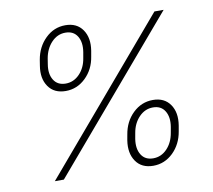

<svg xmlns="http://www.w3.org/2000/svg" viewBox="-81 -830 1032 932"><g transform="rotate(-10 434.5 -364.0)"><path d="M498 -134.3 502.9 -161.6Q513.2 -224.6 555.2 -265.1Q597.2 -305.7 653.8 -305.7Q710.4 -305.7 738.5 -265.1Q766.6 -224.6 756.3 -161.6L751.5 -134.3Q741.2 -71.8 699.5 -31.2Q657.7 9.3 601.6 9.3Q544.4 9.3 516.4 -31.2Q488.3 -71.8 498 -134.3ZM143.1 -564.9 147.5 -592.8Q158.2 -655.3 200 -696Q241.7 -736.8 298.3 -736.8Q355 -736.8 383.1 -696Q411.1 -655.3 400.9 -592.8L396 -564.9Q386.2 -502.9 344.2 -462.4Q302.2 -421.9 246.1 -421.9Q189 -421.9 160.9 -462.4Q132.8 -502.9 143.1 -564.9ZM186.5 -592.8 182.1 -564.9Q174.3 -518.1 193.1 -487.8Q211.9 -457.5 252 -457.5Q291.5 -457.5 320.6 -487.8Q349.6 -518.1 356.9 -564.9L361.8 -592.8Q369.6 -640.1 351.1 -670.7Q332.5 -701.2 292.5 -701.2Q252.9 -701.2 223.9 -670.7Q194.8 -640.1 186.5 -592.8ZM542 -161.6 537.1 -134.3Q529.8 -86.9 548.6 -56.6Q567.4 -26.4 607.4 -26.4Q647 -26.4 675.8 -56.6Q704.6 -86.9 712.4 -134.3L717.3 -161.6Q725.1 -209 706.5 -239.5Q688 -270 647.9 -270Q608.4 -270 579.1 -239.5Q549.8 -209 542 -161.6ZM117.2 0 736.3 -727.5H781.7L161.6 0Z"/></g></svg>

Font: Inter Extra Light
Style: Italic
Weight: 200
Italic angle: -9.39999°
Designer: Rasmus Andersson
Foundry: rsms
Version: Version 4.000;git-3c8e0fc